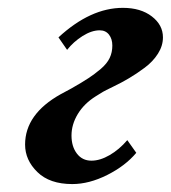

<svg xmlns="http://www.w3.org/2000/svg" viewBox="-20 -459 435 489"><path d="M150.9 -332 128.9 -363.8Q210.4 -439 293 -439Q338.4 -439 366.7 -417.2Q395 -395.5 395 -363.8Q395 -342.3 382.3 -322.3Q369.6 -302.2 348.6 -286.6Q327.6 -271 308.6 -259.8Q289.6 -248.5 268.3 -238.3Q247.1 -228 242.2 -225.1L224.1 -213.9Q194.3 -195.3 178.2 -168.7Q162.1 -142.1 162.1 -113.8Q162.1 -85.9 175.8 -67.9Q189.5 -49.8 212.9 -49.8Q234.9 -49.8 259.3 -64Q283.7 -78.1 304.2 -102.1L327.1 -69.8Q299.3 -36.6 253.2 -13.4Q207 9.8 164.1 9.8Q106.4 9.8 75.2 -20.8Q43.9 -51.3 43.9 -90.8Q43.9 -168.5 134.8 -219.2L162.1 -233.9Q189.5 -249.5 205.1 -259.8Q220.7 -270 236.6 -283.4Q252.4 -296.9 259.3 -311.3Q266.1 -325.7 266.1 -342.8Q266.1 -359.9 257.6 -370.8Q249 -381.8 233.9 -381.8Q213.4 -381.8 190.2 -367.2Q167 -352.5 150.9 -332Z"/></svg>

Font: Common Serif
Style: Bold Italic
Weight: 700
Italic angle: -12°
Designer: Philipp H. Poll, Khaled Hosny
Foundry: Stefan Peev, Context Ltd.
Version: Version 1.026